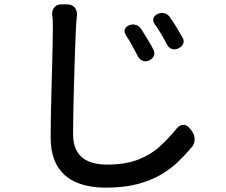

<svg xmlns="http://www.w3.org/2000/svg" viewBox="-20 -799 1040 883"><path d="M574 -683Q589 -689 604.5 -684.5Q620 -680 629 -666Q641 -647 658 -619.5Q675 -592 685 -572Q693 -557 688 -543Q683 -529 666 -521Q650 -514 636 -519.5Q622 -525 614 -540Q604 -560 588 -589Q572 -618 559 -637Q550 -651 554 -663.5Q558 -676 574 -683ZM705 -735Q721 -742 736.5 -738Q752 -734 761 -720Q775 -701 791.5 -674Q808 -647 819 -627Q828 -613 823 -599Q818 -585 801 -577Q786 -569 771.5 -573.5Q757 -578 749 -593Q739 -612 722.5 -640.5Q706 -669 692 -687Q672 -718 705 -735ZM287 -779Q311 -779 323.5 -764.5Q336 -750 334 -727Q332 -711 331 -701Q330 -691 329 -664Q327 -622 325 -562Q323 -502 321 -434Q319 -366 317.5 -301Q316 -236 316 -184Q316 -131 336 -100Q356 -69 391 -55.5Q426 -42 469 -42Q557 -42 615.5 -65Q674 -88 715 -125.5Q756 -163 791 -206Q805 -224 822 -225Q839 -226 853 -208L860 -200Q874 -182 875 -160Q876 -138 861 -121Q833 -88 799 -55Q765 -22 719.5 4.5Q674 31 612.5 47.5Q551 64 467 64Q391 64 334 41Q277 18 245 -33.5Q213 -85 213 -168Q213 -211 214 -264.5Q215 -318 216.5 -376Q218 -434 219.5 -489Q221 -544 222 -589.5Q223 -635 223 -664Q223 -681 222.5 -701Q222 -721 220 -728Q218 -751 230 -765.5Q242 -780 266 -779Z"/></svg>

Font: Chiron GoRound TC M
Style: Regular
Weight: 500
Designer: Ryoko NISHIZUKA 西塚涼子 (kana, bopomofo & ideographs); Paul D. Hunt (Latin, Greek & Cyrillic); Sandoll Communications 산돌커뮤니
Foundry: Adobe
Version: Version 1.000;hotconv 1.1.1;makeotfexe 2.6.0